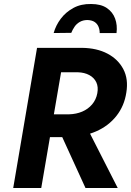

<svg xmlns="http://www.w3.org/2000/svg" viewBox="-20 -939 654 959"><path d="M258 -326 407 0H568L402 -326ZM165 -700 46 0H186L306 -700ZM229 -578H369Q402 -577 426 -564Q450 -551 461 -528Q472 -505 466 -473Q460 -441 440 -417.5Q420 -394 390.5 -381.5Q361 -369 325 -368H194L173 -254H322Q399 -256 460.5 -283Q522 -310 561.5 -360Q601 -410 611 -477Q622 -544 596 -593.5Q570 -643 517 -671Q464 -699 390 -700H250ZM248 -774Q259 -813 284 -846Q309 -879 347 -899.5Q385 -920 435 -919Q484 -919 513.5 -899Q543 -879 555 -846Q567 -813 562 -774H478Q478 -791 472 -805.5Q466 -820 453 -829Q440 -838 417 -839Q395 -839 378.5 -829.5Q362 -820 352 -805Q342 -790 336 -775Z"/></svg>

Font: Jost SemiBold
Style: Italic
Weight: 600
Italic angle: -5°
Version: Version 3.710